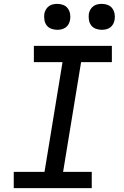

<svg xmlns="http://www.w3.org/2000/svg" viewBox="-20 -972 640 992"><path d="M454 0H51V-84H210L303 -651H155V-735H558V-651H399L306 -84H454ZM506 -818Q490 -818 475 -823.5Q460 -829 451 -841Q442 -853 439.5 -869Q437 -885 439 -901Q441 -912 447 -922.5Q453 -933 462.5 -940Q472 -947 483.5 -949.5Q495 -952 506 -952Q522 -952 536.5 -946.5Q551 -941 560 -929Q569 -917 572 -901Q575 -885 572 -869Q570 -858 564.5 -847.5Q559 -837 549 -830Q539 -823 528 -820.5Q517 -818 506 -818ZM276 -818Q260 -818 245 -823.5Q230 -829 221 -841Q212 -853 209.5 -869Q207 -885 209 -901Q211 -912 217 -922.5Q223 -933 232.5 -940Q242 -947 253.5 -949.5Q265 -952 276 -952Q292 -952 306.5 -946.5Q321 -941 330 -929Q339 -917 342 -901Q345 -885 342 -869Q340 -858 334.5 -847.5Q329 -837 319 -830Q309 -823 298 -820.5Q287 -818 276 -818Z"/></svg>

Font: Iosevka HT Medium Extended
Style: Italic
Weight: 500
Width: 7
Italic angle: -9°
Monospace: yes
Designer: Belleve Invis
Foundry: Belleve Invis
Version: Version 32.3.0; ttfautohint (v1.8.4)